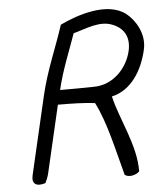

<svg xmlns="http://www.w3.org/2000/svg" viewBox="-48 -660 604 718"><g transform="rotate(-5 253.5 -300.5)"><path d="M49 -22C41 11 60 23 94 12C99 2 104 -10 107 -22L166 -276C219 -276 263 -275 305 -270C345 -192 367 -84 392 7C406 18 433 13 447 -1C449 -99 389 -204 370 -289C445 -306 487 -378 504 -452C519 -515 479 -569 451 -591C383 -644 265 -603 203 -573C176 -489 139 -409 117 -315ZM179 -330C196 -403 225 -471 248 -537C297 -550 349 -576 398 -555C441 -537 458 -501 447 -453C432 -388 377 -331 306 -331C265 -330 222 -330 179 -330Z"/></g></svg>

Font: Comica
Style: RgIta
Weight: 400
Designer: Jasper
Foundry: KineticPlasma Fonts/Cannot Into Space Fonts
Version: Version 0.89